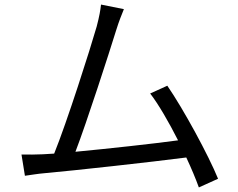

<svg xmlns="http://www.w3.org/2000/svg" viewBox="-20 -786 1040 840"><path d="M167 -111C138 -110 104 -109 74 -110L89 -17C118 -21 147 -26 172 -28C306 -40 641 -77 795 -97C818 -48 837 -2 850 34L934 -4C892 -107 783 -308 712 -411L637 -377C674 -329 719 -251 759 -172C649 -157 457 -136 310 -122C360 -252 459 -559 488 -653C501 -695 512 -721 522 -746L422 -766C419 -740 415 -716 403 -670C375 -572 273 -252 217 -114Z"/></svg>

Font: Noto Sans Mono CJK HK
Style: Regular
Weight: 400
Designer: Ryoko NISHIZUKA 西塚涼子 (kana, bopomofo & ideographs); Paul D. Hunt (Latin, Greek & Cyrillic); Sandoll Communications 산돌커뮤니
Foundry: Adobe
Version: Version 2.004;hotconv 1.0.118;makeotfexe 2.5.65603